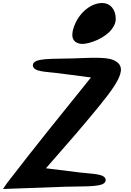

<svg xmlns="http://www.w3.org/2000/svg" viewBox="-29 -1222 871 1279"><path d="M-9 37 402 22C543 17 678 29 675 -24C672 -66 583 -63 503 -73L277 -101L480 -334C714 -611 836 -749 748 -810C701 -845 607 -838 459 -833C321 -828 187 -839 190 -786C193 -742 279 -745 354 -735L577 -706C388 -472 199 -238 19 -4ZM492 -934C521 -924 554 -932 592 -945C673 -973 742 -1033 742 -1096C742 -1161 704 -1202 652 -1202C583 -1202 507 -1147 470 -1060C449 -1010 438 -952 492 -934Z"/></svg>

Font: Venom Sans
Style: Bd
Weight: 700
Version: Version 1.001